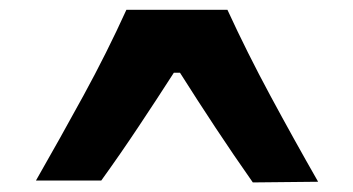

<svg xmlns="http://www.w3.org/2000/svg" viewBox="-20 -781 734 399"><path d="M505.4 -401.9Q465.3 -459 427.7 -515.9Q390.1 -572.8 354 -629.9H341.3Q305.2 -573.7 267.8 -517.6Q230.5 -461.4 190.4 -405.8H54.7Q105.5 -494.6 153.8 -583Q202.1 -671.4 242.7 -760.7H452.6Q493.7 -671.4 542 -581.8Q590.3 -492.2 641.1 -403.3Z"/></svg>

Font: Pinar-FD Bold
Style: Regular
Weight: 700
Designer: Amin Abedi
Version: Version 3.000